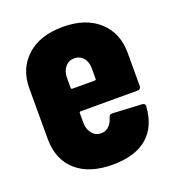

<svg xmlns="http://www.w3.org/2000/svg" viewBox="-103 -604 631 694"><g transform="rotate(-20 212.0 -257.0)"><path d="M25 -160V-354Q25 -430 75.5 -476Q126 -522 214 -522Q302 -522 352.5 -476Q403 -430 403 -354V-225Q403 -220 399.5 -216.5Q396 -213 391 -213H171Q166 -213 166 -208V-171Q166 -146 179.5 -129.5Q193 -113 214 -113Q233 -113 245 -125.5Q257 -138 262 -157Q265 -167 275 -167L389 -161Q394 -161 397.5 -157.5Q401 -154 400 -149Q395 -72 348 -32Q301 8 214 8Q125 8 75 -36.5Q25 -81 25 -160ZM171 -300H257Q262 -300 262 -305V-344Q262 -370 249 -385.5Q236 -401 214 -401Q193 -401 179.5 -385Q166 -369 166 -344V-305Q166 -300 171 -300Z"/></g></svg>

Font: Barlow Condensed
Style: Bold
Weight: 700
Width: 3
Designer: Jeremy Tribby
Foundry: Tribby Type
Version: Version 1.500